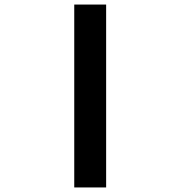

<svg xmlns="http://www.w3.org/2000/svg" viewBox="-20 -672 790 843"><path d="M306 151V-652H446V151Z"/></svg>

Font: Inconsolata ExtraExpanded Black
Style: Regular
Weight: 900
Width: 8
Monospace: yes
Designer: Raph Levien, Cyreal, Brenton Simpson
Foundry: Raph Levien, Cyreal, Google
Version: Version 3.001; ttfautohint (v1.8.2.53-6de2)